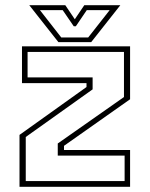

<svg xmlns="http://www.w3.org/2000/svg" viewBox="-20 -718 575 738"><path d="M79 -22H459V-120H202V-166.5L456.5 -345V-518.5H86V-420.5H336V-374.5L79 -191.5ZM55 0V-199.5L312.5 -383.5V-398.5H64.5V-540H480V-336.5L226 -157.5V-141.5H480V0ZM204.5 -556 92.5 -698H231L267.5 -644L304 -698H442.5L330.5 -556ZM215.5 -574H319L401.5 -679H313.5L271.5 -617H263.5L221 -679H133.5Z"/></svg>

Font: Tourney Thin ExtraLight
Style: Regular
Weight: 250
Version: Version 1.015